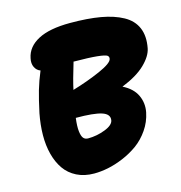

<svg xmlns="http://www.w3.org/2000/svg" viewBox="-108 -818 873 924"><g transform="rotate(-15 328.5 -356.0)"><path d="M249 8.8Q200.2 8.8 162.8 -10Q125.5 -28.8 102.8 -61.3Q80.1 -93.8 68.6 -137.9Q57.1 -182.1 57.6 -233.2Q58.1 -284.2 68.8 -339.8Q83 -406.2 95.2 -448.2Q107.4 -490.2 127 -537.1Q108.9 -543.5 99.6 -562.3Q90.3 -581.1 96.2 -606.9Q106.9 -661.1 163.8 -691.2Q220.7 -721.2 323.2 -721.2Q410.6 -721.2 474.6 -710Q538.6 -698.7 583.5 -674.1Q628.4 -649.4 646.2 -607.4Q664.1 -565.4 652.8 -506.8Q645.5 -469.2 605 -429.9Q564.5 -390.6 487.8 -359.9Q537.1 -335.4 555.9 -295.7Q574.7 -255.9 565.9 -210.9Q556.6 -165 530.3 -127Q503.9 -88.9 469.7 -64.2Q435.5 -39.6 395.3 -22.7Q355 -5.9 318.4 1.5Q281.7 8.8 249 8.8ZM291 -535.2Q265.1 -450.2 255.9 -405.8Q331.5 -428.2 395.3 -456.3Q459 -484.4 462.9 -504.9Q465.3 -516.1 456.5 -522.2Q447.8 -528.3 408.7 -532.5Q369.6 -536.6 291 -537.1ZM394 -217.8Q398.9 -247.6 360.1 -260.3Q321.3 -272.9 231.9 -272.9Q226.6 -231.4 229.5 -206.8Q232.4 -182.1 240.7 -172.1Q249 -162.1 264.2 -162.1Q306.6 -162.1 348.4 -178Q390.1 -193.8 394 -217.8Z"/></g></svg>

Font: Shantell Sans Bouncy
Style: Italic
Weight: 800
Italic angle: -11.31°
Designer: Stephen Nixon, Anya Danilova, Shantell Martin
Foundry: Arrow Type
Version: Version 1.006;[9816181b4]